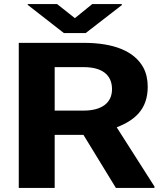

<svg xmlns="http://www.w3.org/2000/svg" viewBox="-20 -921 822 941"><path d="M704 -496C704 -531 697 -562 683 -589C638 -672 535 -711 390 -711H72V0H248V-260H389L548 0H737V-7L552 -297C642 -332 704 -386 704 -496ZM529 -484C529 -414 475 -379 390 -379H248V-592H390C479 -592 529 -555 529 -484ZM347 -832 260 -901H116V-897L293 -759H400L577 -896V-901H432Z"/></svg>

Font: Asimov
Style: XWid
Weight: 500
Designer: Google
Version: Version 2.000980; 2014